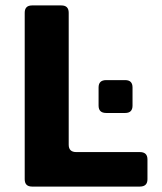

<svg xmlns="http://www.w3.org/2000/svg" viewBox="-20 -687 595 707"><path d="M98 0Q71 0 71 -27V-640Q71 -667 98 -667H206Q233 -667 233 -640V-154Q233 -127 261 -127H495Q523 -127 523 -100V-27Q523 0 495 0ZM371 -271Q343 -271 343 -298V-365Q343 -392 371 -392H441Q468 -392 468 -365V-298Q468 -271 441 -271Z"/></svg>

Font: Pitagon Sans
Style: Bold
Weight: 700
Designer: Travis Tran
Foundry: Pitagon
Version: Version 1.001; ttfautohint (v1.8.4.7-5d5b);gftools[0.9.26]